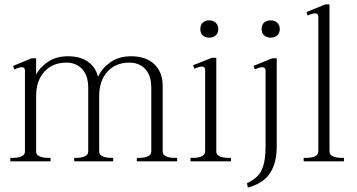

<svg xmlns="http://www.w3.org/2000/svg" viewBox="-20 -737 1632 877"><path d="M789 -16V0H605V-16H618Q640 -16 655.5 -23Q671 -30 671 -45V-336Q671 -392 643.5 -421.5Q616 -451 571 -451Q509 -451 471 -410Q433 -369 433 -297V-45Q433 -30 448.5 -23Q464 -16 486 -16H497V0H319V-16H330Q352 -16 367.5 -23Q383 -30 383 -45V-336Q383 -392 355.5 -421.5Q328 -451 283 -451Q221 -451 183 -410Q145 -369 145 -297V-45Q145 -30 160.5 -23Q176 -16 198 -16H211V0H27V-16H41Q63 -16 78.5 -23Q94 -30 94 -45V-415Q94 -430 79 -430Q68 -430 45 -420L40 -436L125 -471H145V-396Q162 -430 199.5 -455Q237 -480 291 -480Q347 -480 382 -455Q417 -430 428 -386Q443 -422 482 -451Q521 -480 579 -480Q647 -480 685 -443.5Q723 -407 723 -346V-45Q723 -30 738.5 -23Q754 -16 776 -16Z M895 -604Q895 -623 906 -633.5Q917 -644 936 -644Q954 -644 965.5 -633Q977 -622 977 -604Q977 -586 965.5 -575.5Q954 -565 936 -565Q917 -565 906 -575.5Q895 -586 895 -604ZM850 -16H864Q886 -16 901.5 -23Q917 -30 917 -45V-418Q917 -426 912.5 -429.5Q908 -433 902 -433Q890 -433 868 -423L862 -439L948 -473H968V-45Q968 -30 983.5 -23Q999 -16 1021 -16H1035V0H850Z M1175 -604Q1175 -623 1186 -633.5Q1197 -644 1217 -644Q1235 -644 1246.5 -633Q1258 -622 1258 -604Q1258 -586 1246.5 -575.5Q1235 -565 1217 -565Q1198 -565 1186.5 -575.5Q1175 -586 1175 -604ZM1108 100Q1158 77 1175.5 39Q1193 1 1193 -65V-415Q1193 -430 1178 -430Q1166 -430 1144 -420L1138 -436L1224 -471H1244V-66Q1244 6 1214 53Q1184 100 1112 120Z M1367 -16H1381Q1403 -16 1418.5 -23Q1434 -30 1434 -45V-661Q1434 -676 1419 -676Q1407 -676 1385 -666L1380 -682L1466 -717H1485V-45Q1485 -30 1500.5 -23Q1516 -16 1538 -16H1551V0H1367Z"/></svg>

Font: Taviraj ExtraLight
Style: Regular
Weight: 200
Designer: Katatrad Team
Foundry: CadsonDemak
Version: Version 1.030